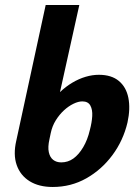

<svg xmlns="http://www.w3.org/2000/svg" viewBox="-20 -731 553 765"><path d="M190 14Q135 14 98 -9Q61 -32 46.5 -73.5Q32 -115 45 -171L162 -711H296L219 -364Q242 -386 268 -401.5Q294 -417 321 -425Q348 -433 374 -433Q424 -433 453.5 -408.5Q483 -384 491.5 -341Q500 -298 488 -243Q471 -171 428 -113Q385 -55 324 -20.5Q263 14 190 14ZM177 -176Q170 -145 174.5 -124.5Q179 -104 192 -94Q205 -84 224 -84Q251 -84 272.5 -99.5Q294 -115 311.5 -144.5Q329 -174 338 -213Q346 -243 347.5 -268.5Q349 -294 340 -310.5Q331 -327 308 -327Q292 -327 272.5 -317.5Q253 -308 235 -291.5Q217 -275 202.5 -252Q188 -229 182 -200Z"/></svg>

Font: Ysabeau Infant ExtraBold
Style: Italic
Weight: 800
Italic angle: -12°
Designer: Christian Thalmann (Catharsis Fonts)
Version: Version 2.001;gftools[0.9.30]; featfreeze: ss01,ss02,lnum